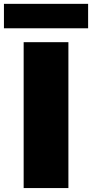

<svg xmlns="http://www.w3.org/2000/svg" viewBox="-60 -954 467 974"><path d="M60 0V-740H287V0ZM-40 -810.5V-934.5H387V-810.5Z"/></svg>

Font: Encode Sans Semi Expanded Black
Style: Regular
Weight: 900
Width: 6
Designer: Multiple Designers
Foundry: Impallari Type
Version: Version 2.000